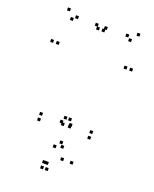

<svg xmlns="http://www.w3.org/2000/svg" viewBox="-183 -841 987 1233"><g transform="rotate(20 310.0 -224.0)"><path d="M486.5 10V-10H466.5V10ZM486.5 -28.5V-48.5H466.5V-28.5ZM330.5 -58.5V-78.5H310.5V-58.5ZM346 -26.5V-46.5H326V-26.5ZM346 -688.5V-708.5H326V-688.5ZM336.5 -668.5V-688.5H316.5V-668.5ZM519 -668.5V-688.5H499V-668.5ZM492 -690.5V-710.5H472V-690.5ZM551.5 -493V-513H531.5V-493ZM590 -493V-513H570V-493ZM557.5 -720V-740H537.5V-720ZM82.5 -720V-740H62.5V-720ZM50 -493V-513H30V-493ZM88.5 -493V-513H68.5V-493ZM148 -690.5V-710.5H128V-690.5ZM121 -668.5V-688.5H101V-668.5ZM299.5 -668.5V-688.5H279.5V-668.5ZM284 -688.5V-708.5H264V-688.5ZM284 -26.5V-46.5H264V-26.5ZM299.5 -58.5V-78.5H279.5V-58.5ZM143.5 -28.5V-48.5H123.5V-28.5ZM143.5 10V-10H123.5V10ZM299 292.5V272.5H279V292.5ZM435 199.5V179.5H415V199.5ZM328.5 99.5V79.5H308.5V99.5ZM344 124V104H324V124ZM344 -14V-34H324V-14ZM297 -14V-34H277V-14ZM297 137.5V117.5H277V137.5ZM370.5 199V179H350.5V199ZM286.5 255.5V235.5H266.5V255.5ZM267 255.5V235.5H247V255.5ZM267 292.5V272.5H247V292.5Z"/></g></svg>

Font: Monaspace Xenon Dots Var
Style: Regular
Weight: 400
Designer: Riley Cran and the Lettermatic Team
Version: Version 1.100 (Monaspace Xenon Dots)